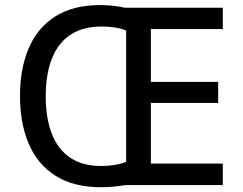

<svg xmlns="http://www.w3.org/2000/svg" viewBox="-20 -745 977 773"><path d="M383.8 -724.6Q409.2 -724.6 434.8 -721.9Q460.4 -719.2 482.4 -713.9H877V-627.9H587.4V-415.5H858.4V-330.6H587.4V-86.4H877V0H485.4Q463.9 3.9 438 6.3Q412.1 8.8 386.7 8.8Q276.4 8.8 203.9 -37.1Q131.3 -83 95.9 -165.8Q60.5 -248.5 60.5 -358.9Q60.5 -469.2 95.9 -551.5Q131.3 -633.8 203.1 -679.2Q274.9 -724.6 383.8 -724.6ZM389.2 -638.2Q331.5 -638.2 289.1 -618.9Q246.6 -599.6 219 -563.2Q191.4 -526.9 177.7 -475.1Q164.1 -423.3 164.1 -357.9Q164.1 -271 188 -208Q211.9 -145 261.7 -110.8Q311.5 -76.7 387.7 -76.7Q415.5 -76.7 442.1 -81.1Q468.8 -85.4 487.8 -93.3V-622.1Q468.3 -630.4 442.6 -634.3Q417 -638.2 389.2 -638.2Z"/></svg>

Font: Open Sans Medium
Style: Regular
Weight: 500
Designer: Monotype Design Team
Foundry: Monotype Imaging Inc.
Version: Version 3.000